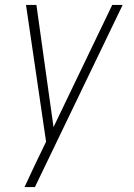

<svg xmlns="http://www.w3.org/2000/svg" viewBox="-20 -540 540 775"><path d="M79 215Q90 191 101 168Q112 145 123 121L166 32L85 -520H127L196 -27L433 -520H475L121 215Z"/></svg>

Font: Iosevka Extralight Oblique
Style: Regular
Weight: 200
Italic angle: -9°
Monospace: yes
Designer: Belleve Invis
Foundry: Belleve Invis
Version: Version 32.5.0; ttfautohint (v1.8.4)